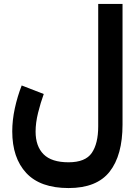

<svg xmlns="http://www.w3.org/2000/svg" viewBox="-20 -702 703 964"><path d="M595.2 -76.7Q595.2 77.6 530.5 159.9Q465.8 242.2 324.2 242.2Q182.1 242.2 111.8 166.5Q41.5 90.8 41.5 -42.5Q41.5 -98.1 54.4 -158Q67.4 -217.8 88.9 -272.9L199.7 -230Q183.6 -186 171.1 -135.5Q158.7 -85 158.7 -41.5Q158.7 32.2 198.7 72.5Q238.8 112.8 324.2 112.8Q408.7 112.8 440.9 65.7Q473.1 18.6 473.1 -67.9V-682.1H595.2Z"/></svg>

Font: Vazirmatn RD UI FD
Style: Bold
Weight: 700
Designer: Saber Rastikerdar
Foundry: Saber Rastikerdar
Version: Version 33.003